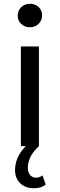

<svg xmlns="http://www.w3.org/2000/svg" viewBox="-20 -777 319 1021"><path d="M91 -530H187V0H91ZM74 -694Q74 -720 92.5 -738.5Q111 -757 139 -757Q167 -757 185.5 -739.5Q204 -722 204 -696Q204 -669 185.5 -650.5Q167 -632 139 -632Q111 -632 92.5 -650Q74 -668 74 -694ZM60 127Q60 40 152 -31L187 0Q153 32 140.5 60.5Q128 89 128 116Q128 140 140.5 154Q153 168 172 168Q189 168 206 156L223 204Q200 224 160 224Q115 224 87.5 197.5Q60 171 60 127Z"/></svg>

Font: Idrija
Style: Regular
Weight: 500
Designer: Julieta Ulanovsky
Foundry: Julieta Ulanovsky
Version: Version 7.200